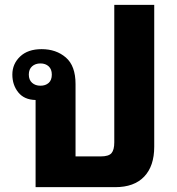

<svg xmlns="http://www.w3.org/2000/svg" viewBox="-20 -773 729 793"><path d="M617 -753V-167Q617 -87 575.5 -43.5Q534 0 456 0H127V-360Q80 -361 55.5 -391.5Q31 -422 31 -465Q31 -509 63 -539.5Q95 -570 152 -570Q212 -570 252 -535.5Q292 -501 292 -426V-127H396Q429 -127 440.5 -140.5Q452 -154 452 -185V-753ZM147 -419Q168 -419 181 -430.5Q194 -442 194 -465Q194 -487 181 -499Q168 -511 147 -511Q126 -511 112.5 -499Q99 -487 99 -465Q99 -443 112.5 -431Q126 -419 147 -419Z"/></svg>

Font: Noto Sans Thai Looped ExtraBold
Style: Regular
Weight: 800
Designer: Sasikarn Vongin, Ben Mitchell
Foundry: The Fontpad Ltd
Version: Version 1.001; ttfautohint (v1.8.4.7-5d5b)